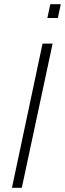

<svg xmlns="http://www.w3.org/2000/svg" viewBox="-20 -896 310 916"><path d="M37 0 183 -688H231L84 0ZM206 -810 220 -876H270L256 -810Z"/></svg>

Font: Saira SemiCondensed ExtraLight
Style: Italic
Weight: 250
Width: 4
Italic angle: -12°
Designer: Hector Gatti with collaboration of the Omnibus-Type team
Foundry: Omnibus-Type
Version: Version 1.101